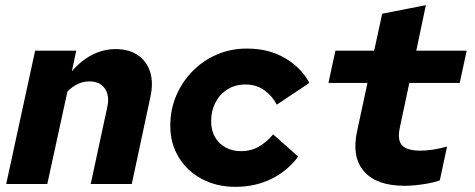

<svg xmlns="http://www.w3.org/2000/svg" viewBox="-20 -712 1840 743"><path d="M4 0 116 -516H275L258 -436Q294 -478 337 -500Q380 -522 427 -522Q479 -522 513.5 -498.5Q548 -475 561 -433.5Q574 -392 562 -337L490 0H331L395 -297Q405 -341 386 -369Q367 -397 326 -397Q280 -397 241 -358L163 0Z M891 11Q818 11 761 -19.5Q704 -50 671.5 -103.5Q639 -157 639 -225Q639 -288 662 -342Q685 -396 725.5 -437Q766 -478 819.5 -501Q873 -524 935 -524Q1021 -524 1084 -486.5Q1147 -449 1177 -391L1051 -307Q1035 -339 1004 -362Q973 -385 930 -385Q890 -385 860 -366Q830 -347 813.5 -315Q797 -283 797 -243Q797 -208 812 -181.5Q827 -155 853.5 -141Q880 -127 913 -127Q951 -127 981.5 -144.5Q1012 -162 1037 -192L1134 -106Q1091 -49 1029 -19Q967 11 891 11Z M1546 7Q1437 7 1388.5 -49Q1340 -105 1362 -205L1402 -391H1251L1278 -516H1428L1459 -659L1628 -692L1591 -516H1786L1759 -391H1564L1527 -217Q1517 -168 1537 -148.5Q1557 -129 1606 -129Q1629 -129 1655.5 -133Q1682 -137 1710 -145L1682 -14Q1658 -5 1618 1Q1578 7 1546 7Z"/></svg>

Font: Red Hat Mono
Style: Italic
Weight: 300
Italic angle: -12°
Monospace: yes
Designer: Pentagram, MCKL
Foundry: Pentagram, MCKL
Version: Version 1.023